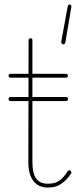

<svg xmlns="http://www.w3.org/2000/svg" viewBox="-20 -829 354 853"><path d="M280 -68Q283 -72 288 -72Q292 -72 294.5 -69.5Q297 -67 297 -64Q297 -60 296 -59Q279 -31 254 -13.5Q229 4 197 4H190Q151 4 128.5 -25Q106 -54 106 -107L107 -651Q107 -654 109.5 -656.5Q112 -659 116 -659Q120 -659 122 -656.5Q124 -654 124 -651V-107Q124 -13 190 -13H197Q225 -13 245 -27.5Q265 -42 280 -68ZM26 -484Q23 -484 20.5 -486.5Q18 -489 18 -493Q18 -496 20.5 -498.5Q23 -501 26 -501H273Q277 -501 279.5 -498.5Q282 -496 282 -493Q282 -489 279.5 -486.5Q277 -484 273 -484ZM26 -380Q23 -380 20.5 -382.5Q18 -385 18 -389Q18 -393 20.5 -395.5Q23 -398 26 -398H273Q277 -398 279.5 -395.5Q282 -393 282 -389Q282 -385 279.5 -382.5Q277 -380 273 -380ZM281 -802Q281 -804 283.5 -806.5Q286 -809 289 -809Q293 -809 295.5 -805.5Q298 -802 297 -798L270 -639Q269 -637 267 -634.5Q265 -632 261 -632Q257 -632 254.5 -635.5Q252 -639 252 -643Z"/></svg>

Font: Libertine-Super Thin
Style: Regular
Weight: 100
Designer: Bastien Sozeau
Foundry: NBR — Bastien Sozeau
Version: Version 2.003;gftools[0.9.33]